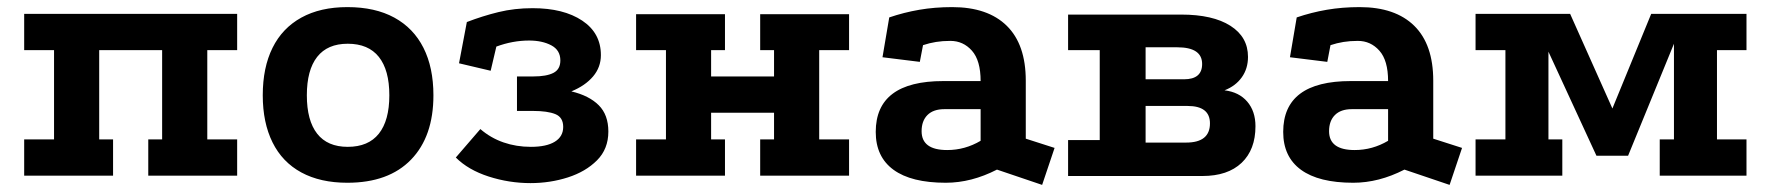

<svg xmlns="http://www.w3.org/2000/svg" viewBox="-20 -494 4980 540"><path d="M48 -455H647V-353H563V-102H647V0H397V-102H436V-353H259V-102H298V0H48V-102H132V-353H48Z M957 -474Q1035 -474 1089 -444.5Q1143 -415 1171 -359.5Q1199 -304 1199 -226Q1199 -110 1136 -45Q1073 20 957 20Q881 20 827.5 -9Q774 -38 746.5 -93.5Q719 -149 719 -226Q719 -304 746.5 -359.5Q774 -415 827.5 -444.5Q881 -474 957 -474ZM958 -371Q901 -371 872 -334Q843 -297 843 -226Q843 -155 872 -118Q901 -81 958 -81Q1016 -81 1045.5 -118Q1075 -155 1075 -226Q1075 -297 1045.5 -334Q1016 -371 958 -371Z M1472 21Q1412 21 1354.5 2.5Q1297 -16 1262 -51L1331 -131Q1360 -106 1396 -93.5Q1432 -81 1473 -81Q1517 -81 1540.5 -95.5Q1564 -110 1564 -137Q1564 -164 1542 -173Q1520 -182 1479 -182H1434V-279H1480Q1517 -279 1536.5 -289Q1556 -299 1556 -324Q1556 -353 1530.5 -366.5Q1505 -380 1468 -380Q1422 -380 1376 -363L1360 -295L1271 -316L1293 -432Q1337 -449 1382 -460Q1427 -471 1478 -471Q1565 -471 1617.5 -436Q1670 -401 1670 -339Q1670 -305 1648 -279Q1626 -253 1587 -237Q1637 -225 1664 -198Q1691 -171 1691 -124Q1691 -75 1659 -43Q1627 -11 1577 5Q1527 21 1472 21Z M1769 -454H2019V-353H1980V-279H2157V-353H2118V-454H2368V-353H2284V-102H2368V0H2118V-102H2157V-177H1980V-102H2019V0H1769V-102H1853V-353H1769Z M2784 -17Q2712 20 2640 20Q2543 20 2493 -16.5Q2443 -53 2443 -123Q2443 -266 2633 -266H2738Q2738 -324 2713.5 -351.5Q2689 -379 2653 -379Q2631 -379 2612.5 -376Q2594 -373 2576 -367L2567 -320L2462 -333L2481 -445Q2522 -459 2565.5 -466.5Q2609 -474 2658 -474Q2758 -474 2811.5 -421.5Q2865 -369 2865 -267V-104L2946 -78L2911 26ZM2636 -187Q2605 -187 2588.5 -170.5Q2572 -154 2572 -125Q2572 -72 2644 -72Q2694 -72 2738 -98V-187Z M3302 -453Q3391 -453 3440.5 -421.5Q3490 -390 3490 -334Q3490 -301 3472.5 -276.5Q3455 -252 3424 -240Q3465 -235 3488 -208Q3511 -181 3511 -139Q3511 -73 3472 -36Q3433 1 3362 1H2984V-100H3073V-353H2984V-453ZM3316 -93Q3383 -93 3383 -147Q3383 -196 3320 -196H3202V-93ZM3310 -271Q3361 -271 3361 -314Q3361 -361 3291 -361H3202V-271Z M3930 -17Q3858 20 3786 20Q3689 20 3639 -16.5Q3589 -53 3589 -123Q3589 -266 3779 -266H3884Q3884 -324 3859.5 -351.5Q3835 -379 3799 -379Q3777 -379 3758.5 -376Q3740 -373 3722 -367L3713 -320L3608 -333L3627 -445Q3668 -459 3711.5 -466.5Q3755 -474 3804 -474Q3904 -474 3957.5 -421.5Q4011 -369 4011 -267V-104L4092 -78L4057 26ZM3782 -187Q3751 -187 3734.5 -170.5Q3718 -154 3718 -125Q3718 -72 3790 -72Q3840 -72 3884 -98V-187Z M4130 0V-102H4214V-353H4130V-455H4396L4530 -155H4501L4624 -455H4892V-353H4809V-102H4892V0H4648V-102H4688V-413L4704 -410L4559 -56H4470L4309 -405L4335 -408V-102H4374V0Z"/></svg>

Font: Podkova ExtraBold
Style: Regular
Weight: 800
Designer: Ilya Yudin
Foundry: Cyreal (www.cyreal.org)
Version: Version 2.103